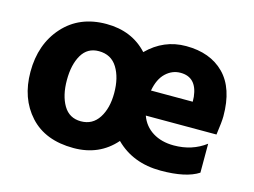

<svg xmlns="http://www.w3.org/2000/svg" viewBox="-77 -644 1033 782"><g transform="rotate(15 439.5 -253.5)"><path d="M529 -300H705Q705 -304 704.5 -311Q704 -318 704 -321Q695 -401 627 -401Q592 -401 565 -375.5Q538 -350 529 -300ZM387 -251Q387 -316 361 -358Q335 -400 283 -400Q235 -400 211 -359Q187 -318 187 -253Q187 -188 211.5 -146.5Q236 -105 285 -105Q334 -105 360.5 -146Q387 -187 387 -251ZM810 -151V-29Q758 5 651 5Q534 5 460 -69Q393 8 284 8Q165 8 100 -63.5Q35 -135 35 -247Q35 -364 103 -439.5Q171 -515 284 -515Q392 -515 458 -443Q527 -512 621 -512Q723 -512 782 -452.5Q841 -393 841 -275Q841 -252 833 -196H535Q550 -154 587 -131Q624 -108 676 -108Q753 -108 810 -151Z"/></g></svg>

Font: Hind Bold
Style: Regular
Weight: 700
Designer: Manushi Parikh, Satya Rajpurohit
Foundry: Indian Type Foundry
Version: Version 1.201;PS 1.0;hotconv 1.0.78;makeotf.lib2.5.61930; tt